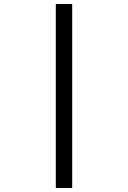

<svg xmlns="http://www.w3.org/2000/svg" viewBox="-20 -740 640 960"><path d="M259 200V-720H341V200Z"/></svg>

Font: Chivo Mono Medium
Style: Regular
Weight: 500
Monospace: yes
Designer: Hector Gatti
Foundry: Omnibus-Type
Version: Version 1.008